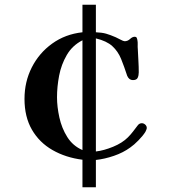

<svg xmlns="http://www.w3.org/2000/svg" viewBox="-20 -775 740 815"><path d="M330 -604Q287 -582 263.5 -541.5Q240 -501 231 -454Q222 -407 222 -362Q222 -322 232 -276.5Q242 -231 265.5 -193.5Q289 -156 330 -138ZM603 -232Q603 -228 601 -224Q599 -220 597 -215Q587 -199 568 -179.5Q549 -160 533 -149Q503 -127 463.5 -113.5Q424 -100 387 -96V20H330V-97Q259 -106 203 -138Q147 -170 115.5 -224.5Q84 -279 84 -355Q84 -428 115 -489Q146 -550 201.5 -590Q257 -630 330 -638V-755H387V-638Q413 -637 430.5 -632Q448 -627 471 -617Q478 -614 491 -607Q504 -600 509 -600Q522 -600 532 -609.5Q542 -619 552 -619Q558 -619 560 -615Q562 -611 563 -606Q565 -596 564.5 -586Q564 -576 565 -566Q566 -541 567.5 -516.5Q569 -492 569 -468Q569 -455 564.5 -445Q560 -435 544 -435Q528 -435 520 -453Q507 -493 494 -525Q481 -557 457 -579Q433 -601 387 -612V-132Q421 -136 460 -152Q499 -168 523 -192Q535 -204 544.5 -216.5Q554 -229 564 -242Q571 -252 582 -252Q590 -252 596.5 -246Q603 -240 603 -232Z"/></svg>

Font: Kaisei HarunoUmi
Style: Bold
Weight: 700
Designer: Font-Kai, 金井和夫
Foundry: KAZUO KANAI
Version: Version 5.003